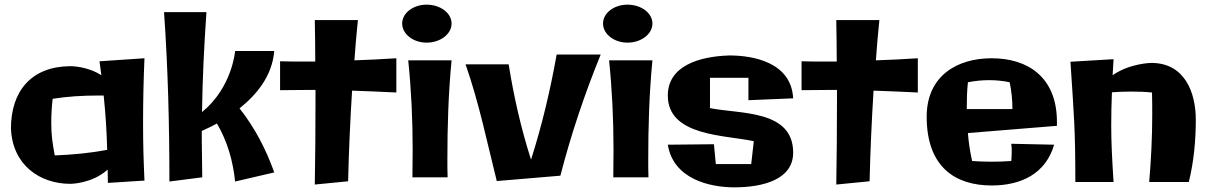

<svg xmlns="http://www.w3.org/2000/svg" viewBox="-20 -769 5191 824"><path d="M600 6C596 -83 594 -151 594 -240C594 -333 596 -426 600 -519L407 -506L415 -446C357 -484 288 -485 282 -485C114 -484 27 -377 27 -218C33 -60 152 20 282 20C282 20 374 20 442 -41C442 -22 443 -3 443 16ZM215 -102C205 -155 200 -190 200 -242C200 -276 202 -311 206 -345C270 -355 334 -359 397 -359H425C433 -281 438 -206 440 -126C367 -112 292 -105 215 -102Z M989 -550C989 -550 977 -394 847 -288C849 -431 856 -574 866 -717H684C701 -474 707 -232 707 10L848 -8C848 -60 846 -111 846 -163V-207C865 -216 888 -226 911 -239C956 -162 980 -78 989 10L1157 -29C1122 -127 1075 -219 1008 -304C1082 -363 1148 -443 1157 -550Z M1681 -519C1620 -515 1561 -512 1501 -510C1505 -567 1510 -625 1516 -683H1331C1332 -624 1333 -565 1333 -505H1234C1216 -505 1199 -506 1182 -506V-382C1221 -382 1260 -383 1299 -383H1334V-331C1334 -214 1333 -96 1331 23L1474 9C1477 -121 1483 -251 1491 -380C1554 -378 1618 -375 1681 -372Z M1732 -510C1745 -384 1751 -256 1751 -127C1751 -88 1750 -48 1750 -8H1901C1900 -33 1900 -58 1900 -83C1900 -223 1904 -365 1918 -510ZM1918 -668C1918 -713 1870 -749 1811 -749C1753 -749 1706 -713 1706 -668C1706 -623 1753 -586 1811 -586C1870 -586 1918 -623 1918 -668Z M2369 -535C2342 -384 2307 -234 2259 -84C2216 -218 2185 -355 2163 -493H1978C2036 -327 2070 -160 2112 8L2385 -15C2430 -190 2488 -363 2558 -535Z M2594 -510C2607 -384 2613 -256 2613 -127C2613 -88 2612 -48 2612 -8H2763C2762 -33 2762 -58 2762 -83C2762 -223 2766 -365 2780 -510ZM2780 -668C2780 -713 2732 -749 2673 -749C2615 -749 2568 -713 2568 -668C2568 -623 2615 -586 2673 -586C2732 -586 2780 -623 2780 -668Z M3384 -114C3384 -299 3155 -279 3027 -305V-435H3192V-339L3384 -347C3376 -501 3214 -531 3110 -531C2980 -527 2846 -486 2846 -359C2846 -183 3094 -190 3215 -163L3204 -65H3052L3044 -150L2846 -148C2870 0 3027 35 3131 35C3256 35 3384 1 3384 -114Z M3919 -519C3858 -515 3799 -512 3739 -510C3743 -567 3748 -625 3754 -683H3569C3570 -624 3571 -565 3571 -505H3472C3454 -505 3437 -506 3420 -506V-382C3459 -382 3498 -383 3537 -383H3572V-331C3572 -214 3571 -96 3569 23L3712 9C3715 -121 3721 -251 3729 -380C3792 -378 3856 -375 3919 -372Z M4516 -246C4516 -438 4391 -519 4236 -519C4088 -519 3957 -444 3957 -268C3957 -51 4081 27 4236 27C4363 27 4468 -24 4504 -148L4320 -152C4322 -140 4322 -129 4322 -117C4322 -104 4321 -91 4320 -78C4291 -76 4264 -75 4235 -75C4208 -75 4181 -76 4152 -78C4143 -118 4137 -158 4134 -198L4516 -229ZM4129 -301C4129 -343 4130 -380 4134 -416C4165 -422 4195 -425 4225 -425C4255 -425 4285 -422 4313 -416C4321 -379 4325 -341 4325 -301H4129Z M5112 -255C5112 -373 5064 -499 4921 -499C4921 -499 4829 -498 4755 -446L4759 -515L4574 -504C4589 -271 4595 -222 4595 12H4759C4752 -96 4749 -165 4749 -231C4749 -276 4750 -320 4752 -373C4781 -375 4810 -376 4837 -376C4866 -376 4895 -375 4924 -372C4925 -340 4925 -307 4925 -275C4925 -179 4920 -84 4912 12H5082C5104 -77 5112 -169 5112 -255Z"/></svg>

Font: Galindo
Style: Regular
Weight: 400
Designer: Astigmatic (AOETI)
Foundry: Astigmatic (AOETI)
Version: Version 1.000